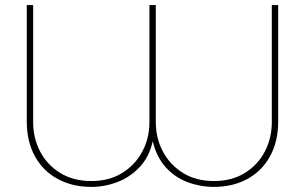

<svg xmlns="http://www.w3.org/2000/svg" viewBox="-20 -720 1196 753"><path d="M338 13Q264 13 206.5 -18Q149 -49 117 -107Q85 -165 85 -244V-700H110V-241Q110 -178 137.5 -125.5Q165 -73 216.5 -41.5Q268 -10 338 -10Q408 -10 459 -41.5Q510 -73 538 -125.5Q566 -178 566 -241V-700H591V-241Q591 -178 619 -125.5Q647 -73 698 -41.5Q749 -10 819 -10Q889 -10 940 -41.5Q991 -73 1018.5 -125.5Q1046 -178 1046 -241V-700H1071V-244Q1071 -165 1039 -107Q1007 -49 950 -18Q893 13 819 13Q766 13 716 -5.5Q666 -24 630 -64Q594 -104 579 -166Q565 -104 527.5 -64.5Q490 -25 440.5 -6Q391 13 338 13Z"/></svg>

Font: MuseoModerno SemiBold Thin
Style: Regular
Weight: 250
Version: Version 1.001